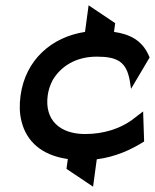

<svg xmlns="http://www.w3.org/2000/svg" viewBox="-20 -591 583 722"><path d="M159.4 -232C162.2 -253 168.8 -272 178.2 -290C208 -340 263.1 -378 344.1 -378C422.1 -378 455.4 -358 467.9 -288L472.8 -257L542.7 -375L540.4 -380C514.6 -441 465.6 -463 408.7 -471L413.1 -504L313.2 -571L299.7 -471C175.1 -452 75.6 -367 57.2 -231C52.6 -197 53.2 -164 61.1 -134C79.2 -61 134.9 -7 235 7L230 44L330 111L343.9 8C415.1 -1 474.9 -29 522 -59L518.2 -172L473.7 -138C430.6 -108 371.8 -87 299.8 -87C204.8 -87 146.9 -140 159.4 -232Z"/></svg>

Font: Charger
Style: ExBdIt
Weight: 400
Designer: Jasper
Foundry: Cannot Into Space Fonts
Version: Version 0.99